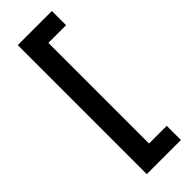

<svg xmlns="http://www.w3.org/2000/svg" viewBox="-299 -763 967 967"><g transform="rotate(-45 184.0 -279.5)"><path d="M87 180V-739H330V-638H204V79H330V180Z"/></g></svg>

Font: Cantarell
Style: Bold
Weight: 700
Designer: Dave Crossland, Nikolaus Waxweiler, Florian Fecher, Jacques Le Bailly, Eben Sorkin, Alexei Vanyashin, Alexios Zavras, Em
Version: Version 0.303